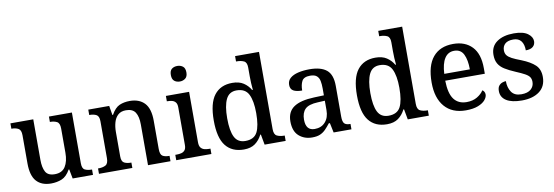

<svg xmlns="http://www.w3.org/2000/svg" viewBox="-56 -1167 4564 1581"><g transform="rotate(-10 2225.5 -376.5)"><path d="M269 10Q190 10 147.5 -37Q105 -84 105 -187V-422Q105 -466 82.5 -478.5Q60 -491 27 -491H24V-536H215V-198Q215 -133 235 -96.5Q255 -60 312 -60Q373 -60 400.5 -103.5Q428 -147 428 -219V-421Q428 -467 404.5 -479Q381 -491 349 -491H346V-536H538V-111Q538 -67 561 -56Q584 -45 616 -45H620V0H450L435 -78H430Q399 -23 358 -6.5Q317 10 269 10Z M670 0V-45H676Q710 -45 733.5 -57.5Q757 -70 757 -116V-424Q757 -467 734.5 -479Q712 -491 679 -491H675V-536H850L863 -458H868Q899 -514 937 -530.5Q975 -547 1023 -547Q1102 -547 1146 -500.5Q1190 -454 1190 -352V-117Q1190 -70 1209.5 -57.5Q1229 -45 1263 -45H1268V0H1080V-341Q1080 -406 1057.5 -441.5Q1035 -477 979 -477Q937 -477 912.5 -454.5Q888 -432 877.5 -395.5Q867 -359 867 -317V-111Q867 -68 889.5 -56.5Q912 -45 945 -45H949V0Z M1459 -633Q1431 -633 1412.5 -648Q1394 -663 1394 -698Q1394 -734 1412.5 -748.5Q1431 -763 1459 -763Q1485 -763 1504.5 -748.5Q1524 -734 1524 -698Q1524 -663 1504.5 -648Q1485 -633 1459 -633ZM1316 0V-45H1329Q1349 -45 1367 -49.5Q1385 -54 1396.5 -68Q1408 -82 1408 -111V-425Q1408 -454 1396.5 -468Q1385 -482 1367 -486.5Q1349 -491 1329 -491H1324V-536H1518V-115Q1518 -84 1529.5 -69.5Q1541 -55 1559 -50Q1577 -45 1597 -45H1610V0Z M1881 10Q1782 10 1729.5 -56.5Q1677 -123 1677 -267Q1677 -412 1729.5 -479.5Q1782 -547 1880 -547Q1937 -547 1973.5 -523Q2010 -499 2032 -461H2038Q2035 -486 2033.5 -518Q2032 -550 2032 -574V-649Q2032 -692 2007.5 -703.5Q1983 -715 1950 -715H1942V-760H2142V-114Q2142 -69 2166.5 -57Q2191 -45 2224 -45H2231V0H2055L2039 -87H2034Q2011 -42 1975 -16Q1939 10 1881 10ZM1905 -57Q1978 -57 2005 -109Q2032 -161 2032 -268Q2032 -370 2004.5 -425Q1977 -480 1904 -480Q1842 -480 1815.5 -425Q1789 -370 1789 -267Q1789 -161 1815.5 -109Q1842 -57 1905 -57Z M2452 10Q2386 10 2341.5 -29.5Q2297 -69 2297 -151Q2297 -231 2353 -269.5Q2409 -308 2524 -312L2606 -315V-373Q2606 -409 2600.5 -436Q2595 -463 2577 -478.5Q2559 -494 2522 -494Q2469 -494 2453 -463Q2437 -432 2437 -385Q2389 -385 2364 -399.5Q2339 -414 2339 -449Q2339 -484 2364 -505.5Q2389 -527 2431.5 -537Q2474 -547 2526 -547Q2621 -547 2668.5 -508Q2716 -469 2716 -375V-117Q2716 -75 2730 -60Q2744 -45 2778 -45H2781V0H2632L2615 -81H2606Q2585 -54 2565 -33.5Q2545 -13 2519 -1.5Q2493 10 2452 10ZM2484 -55Q2540 -55 2573 -92Q2606 -129 2606 -191V-270L2547 -267Q2470 -264 2440 -233.5Q2410 -203 2410 -146Q2410 -55 2484 -55Z M3078 10Q2979 10 2926.5 -56.5Q2874 -123 2874 -267Q2874 -412 2926.5 -479.5Q2979 -547 3077 -547Q3134 -547 3170.5 -523Q3207 -499 3229 -461H3235Q3232 -486 3230.5 -518Q3229 -550 3229 -574V-649Q3229 -692 3204.5 -703.5Q3180 -715 3147 -715H3139V-760H3339V-114Q3339 -69 3363.5 -57Q3388 -45 3421 -45H3428V0H3252L3236 -87H3231Q3208 -42 3172 -16Q3136 10 3078 10ZM3102 -57Q3175 -57 3202 -109Q3229 -161 3229 -268Q3229 -370 3201.5 -425Q3174 -480 3101 -480Q3039 -480 3012.5 -425Q2986 -370 2986 -267Q2986 -161 3012.5 -109Q3039 -57 3102 -57Z M3737 10Q3623 10 3560.5 -62Q3498 -134 3498 -264Q3498 -405 3557.5 -476Q3617 -547 3727 -547Q3827 -547 3884.5 -486.5Q3942 -426 3942 -307V-260H3611Q3613 -153 3649.5 -104.5Q3686 -56 3755 -56Q3807 -56 3843.5 -78Q3880 -100 3898 -129Q3906 -125 3912.5 -115Q3919 -105 3919 -91Q3919 -69 3899.5 -45.5Q3880 -22 3839.5 -6Q3799 10 3737 10ZM3827 -317Q3827 -395 3804 -442.5Q3781 -490 3726 -490Q3674 -490 3645.5 -445.5Q3617 -401 3613 -317Z M4206 10Q4121 10 4076 -18.5Q4031 -47 4031 -99Q4031 -128 4043 -143Q4055 -158 4072 -164Q4089 -170 4102 -170Q4102 -115 4127.5 -78Q4153 -41 4210 -41Q4263 -41 4290 -65Q4317 -89 4317 -126Q4317 -150 4306.5 -166Q4296 -182 4269 -197Q4242 -212 4194 -232Q4142 -254 4107.5 -275.5Q4073 -297 4056 -326.5Q4039 -356 4039 -400Q4039 -471 4092.5 -508.5Q4146 -546 4234 -546Q4312 -546 4350 -518Q4388 -490 4388 -454Q4388 -425 4368 -408Q4348 -391 4308 -391Q4308 -441 4286.5 -469Q4265 -497 4221 -497Q4175 -497 4152.5 -476.5Q4130 -456 4130 -422Q4130 -397 4142.5 -380.5Q4155 -364 4182.5 -349.5Q4210 -335 4258 -317Q4333 -287 4370.5 -251Q4408 -215 4408 -152Q4408 -73 4353 -31.5Q4298 10 4206 10Z"/></g></svg>

Font: Noto Serif Tamil Medium
Style: Regular
Weight: 500
Designer: Indian Type Foundry, Tom Grace, and the Monotype Design Team
Foundry: Monotype Imaging Inc.
Version: Version 2.004; ttfautohint (v1.8.4.7-5d5b)